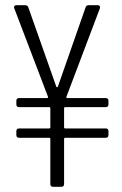

<svg xmlns="http://www.w3.org/2000/svg" viewBox="-20 -720 470 740"><path d="M398 -317V-332C398 -338 394 -342 388 -342H239C236 -342 235 -345 236 -347L365 -688C367 -695 364 -700 357 -700H322C317 -700 312 -698 310 -692L203 -386C202 -383 198 -383 197 -386L89 -692C87 -698 82 -700 77 -700H43C38 -700 34 -697 34 -692C34 -691 34 -690 35 -688L165 -347C166 -345 165 -342 162 -342H53C47 -342 43 -338 43 -332V-317C43 -311 47 -307 53 -307H170C172 -307 174 -305 174 -303V-229C174 -227 172 -225 170 -225H53C47 -225 43 -221 43 -215V-199C43 -193 47 -189 53 -189H170C172 -189 174 -187 174 -185V-10C174 -4 178 0 184 0H217C223 0 227 -4 227 -10V-185C227 -187 229 -189 231 -189H388C394 -189 398 -193 398 -199V-215C398 -221 394 -225 388 -225H231C229 -225 227 -227 227 -229V-303C227 -305 229 -307 231 -307H388C394 -307 398 -311 398 -317Z"/></svg>

Font: Barlow Condensed Light
Style: Regular
Weight: 300
Width: 3
Designer: Jeremy Tribby
Foundry: Tribby Type
Version: Version 1.422;hotconv 1.0.109;makeotfexe 2.5.65596